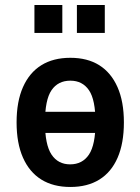

<svg xmlns="http://www.w3.org/2000/svg" viewBox="-20 -734 559 764"><path d="M260 10Q192 10 144.5 -19.5Q97 -49 71.5 -106.5Q46 -164 46 -247Q46 -330 71.5 -387.5Q97 -445 144.5 -474.5Q192 -504 260 -504Q328 -504 375 -474.5Q422 -445 447.5 -387.5Q473 -330 473 -247Q473 -164 448 -106.5Q423 -49 375.5 -19.5Q328 10 260 10ZM259 -80Q308 -80 334 -119Q360 -158 360 -247Q360 -337 334 -375Q308 -413 260 -413Q211 -413 185 -375Q159 -337 159 -247Q159 -158 185 -119Q211 -80 259 -80ZM115 -205V-289H404V-205ZM286 -603V-714H397V-603ZM117 -603V-714H228V-603Z"/></svg>

Font: Nunito Sans 10pt Condensed
Style: Bold
Weight: 700
Width: 3
Designer: Vernon Adams
Foundry: Vernon Adams
Version: Version 3.101;gftools[0.9.27]